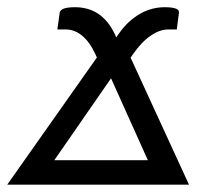

<svg xmlns="http://www.w3.org/2000/svg" viewBox="-28 -502 554 522"><path d="M-8.3 0 235.4 -345.7 231.4 -354.5Q215.8 -388.2 195.3 -405Q174.8 -421.9 150.9 -421.9H127.9L134.3 -467.3Q135.3 -474.6 145.3 -478.5Q155.3 -482.4 176.8 -482.4Q192.4 -482.4 207.8 -478.5Q223.1 -474.6 237.1 -465.8Q251 -457 262.9 -442.9Q274.9 -428.7 284.7 -408.2L288.1 -400.4L293.5 -408.2Q307.6 -428.7 323.2 -442.9Q338.9 -457 355 -465.8Q371.1 -474.6 387.5 -478.5Q403.8 -482.4 419.4 -482.4Q460.9 -482.4 458.5 -467.3L452.6 -421.9H429.7Q406.2 -421.9 381.6 -405Q356.9 -388.2 333.5 -354.5L327.1 -345.2L485.8 0ZM119.6 -66.4H374L273.9 -289.1Z"/></svg>

Font: Carlito
Style: Italic
Weight: 400
Italic angle: -7°
Designer: Lukasz Dziedzic
Foundry: tyPoland Lukasz Dziedzic
Version: Version 1.104